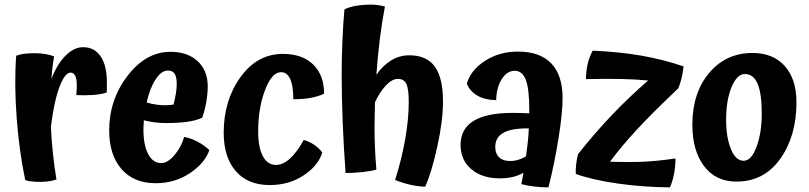

<svg xmlns="http://www.w3.org/2000/svg" viewBox="-20 -775 3496 830"><path d="M200 -226Q203 -166 209 -109.5Q215 -53 224 1Q207 7 185 9.5Q163 12 135 11Q119 10 109 8.5Q99 7 89 3Q63 -120 52 -266.5Q41 -413 50 -534Q65 -540 84 -542.5Q103 -545 130 -545Q155 -545 176 -541.5Q197 -538 214 -531Q210 -510 207 -485Q204 -460 202 -433Q226 -497 263 -534Q300 -571 339 -571Q388 -571 415 -531.5Q442 -492 442 -419Q442 -402 442 -392.5Q442 -383 441 -375Q417 -367 382.5 -364.5Q348 -362 310 -364Q311 -384 311.5 -391.5Q312 -399 312 -405Q312 -433 305.5 -447Q299 -461 285 -461Q260 -461 236.5 -397.5Q213 -334 200 -226Z M614 -332Q634 -326 654.5 -323Q675 -320 693 -320Q704 -320 715 -321Q726 -322 730 -323Q737 -349 740.5 -371.5Q744 -394 744 -412Q744 -442 735 -456Q726 -470 706 -470Q678 -470 653 -432.5Q628 -395 614 -332ZM776 -183Q805 -178 835 -162Q865 -146 885 -126Q866 -70 801 -26.5Q736 17 653 17Q558 17 505 -44.5Q452 -106 452 -211Q452 -344 531.5 -447.5Q611 -551 717 -551Q791 -551 834.5 -510.5Q878 -470 878 -402Q878 -370 871.5 -333Q865 -296 854 -266Q828 -254 790 -248.5Q752 -243 696 -243Q673 -243 649.5 -246Q626 -249 602 -255Q601 -239 600.5 -231Q600 -223 600 -216Q600 -148 620.5 -109Q641 -70 677 -70Q705 -70 734.5 -105Q764 -140 776 -183Z M1381 -370Q1356 -358 1323.5 -352Q1291 -346 1248 -346Q1248 -404 1234.5 -433.5Q1221 -463 1195 -463Q1155 -463 1125.5 -385Q1096 -307 1096 -207Q1096 -139 1116 -100.5Q1136 -62 1173 -62Q1203 -62 1233.5 -89.5Q1264 -117 1293 -170Q1316 -164 1337.5 -149.5Q1359 -135 1373 -116Q1357 -60 1293.5 -17.5Q1230 25 1146 25Q1051 25 999 -35.5Q947 -96 947 -201Q947 -341 1019.5 -441.5Q1092 -542 1203 -542Q1287 -542 1334 -496Q1381 -450 1381 -370Z M1895 -336Q1895 -252 1870 -139.5Q1845 -27 1818 32Q1786 31 1753 23.5Q1720 16 1688 3Q1716 -85 1731.5 -172.5Q1747 -260 1747 -335Q1747 -391 1736.5 -412.5Q1726 -434 1700 -434Q1676 -434 1650 -407.5Q1624 -381 1601 -333Q1600 -288 1599.5 -262.5Q1599 -237 1599 -215Q1599 -182 1601 -135.5Q1603 -89 1607 -42Q1589 -36 1549.5 -31.5Q1510 -27 1474 -27Q1466 -133 1461.5 -244.5Q1457 -356 1457 -454Q1457 -525 1460.5 -604Q1464 -683 1469 -734Q1486 -744 1517 -749.5Q1548 -755 1583 -755Q1597 -755 1609.5 -753.5Q1622 -752 1644 -747Q1632 -685 1622.5 -610Q1613 -535 1607 -452Q1636 -493 1672 -514.5Q1708 -536 1749 -536Q1824 -536 1859.5 -487.5Q1895 -439 1895 -336Z M2412 -351Q2412 -287 2394.5 -177.5Q2377 -68 2351 35Q2322 35 2291 31.5Q2260 28 2234 21Q2238 0 2239.5 -10Q2241 -20 2243 -28Q2222 -16 2196 -10Q2170 -4 2141 -4Q2064 -4 2017.5 -43.5Q1971 -83 1971 -149Q1971 -218 2027.5 -252.5Q2084 -287 2196 -287Q2217 -287 2233.5 -286.5Q2250 -286 2268 -285Q2268 -289 2268 -292.5Q2268 -296 2268 -300Q2268 -391 2253 -430Q2238 -469 2205 -469Q2172 -469 2149 -433Q2126 -397 2125 -342Q2076 -343 2044 -361.5Q2012 -380 1998 -413Q2014 -471 2076 -511.5Q2138 -552 2219 -552Q2314 -552 2363 -501Q2412 -450 2412 -351ZM2121 -140Q2121 -111 2137.5 -95Q2154 -79 2184 -79Q2203 -79 2220 -84Q2237 -89 2254 -99Q2259 -135 2262 -164Q2265 -193 2266 -220Q2193 -221 2157 -201.5Q2121 -182 2121 -140Z M2900 -90Q2900 -57 2894 -24.5Q2888 8 2876 35Q2760 34 2651 18.5Q2542 3 2469 -23Q2468 -44 2471 -67.5Q2474 -91 2479 -109Q2551 -200 2626.5 -279Q2702 -358 2782 -427Q2731 -432 2666.5 -433.5Q2602 -435 2513 -433Q2514 -471 2520.5 -499Q2527 -527 2542 -556Q2658 -551 2752.5 -534.5Q2847 -518 2935 -488Q2932 -460 2926 -435.5Q2920 -411 2912 -393Q2801 -288 2732.5 -214Q2664 -140 2617 -76Q2712 -73 2772.5 -76.5Q2833 -80 2900 -90Z M2973 -236Q2973 -373 3045.5 -459.5Q3118 -546 3233 -546Q3322 -546 3372.5 -489.5Q3423 -433 3423 -333Q3423 -187 3353 -88.5Q3283 10 3164 10Q3074 10 3023.5 -57Q2973 -124 2973 -236ZM3273 -283Q3273 -371 3255 -413Q3237 -455 3200 -455Q3166 -455 3142.5 -398.5Q3119 -342 3119 -257Q3119 -182 3139.5 -131Q3160 -80 3195 -80Q3228 -80 3250.5 -140.5Q3273 -201 3273 -283Z"/></svg>

Font: Atma SemiBold
Style: Regular
Weight: 600
Designer: Gregori Vincens, Jeremie Hornus, Riccardo Olocco, Yoann Minet.
Foundry: black foundry
Version: Version 1.102;PS 1.100;hotconv 1.0.86;makeotf.lib2.5.63406